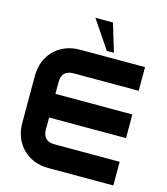

<svg xmlns="http://www.w3.org/2000/svg" viewBox="-129 -998 953 1097"><g transform="rotate(15 347.5 -449.5)"><path d="M645 0H260Q214 0 175.5 -15.5Q137 -31 109 -59Q81 -87 65.5 -125.5Q50 -164 50 -210V-490Q50 -536 65.5 -574.5Q81 -613 109 -641Q137 -669 175.5 -684.5Q214 -700 260 -700H645V-560H260Q190 -560 190 -490V-420H645V-280H190V-210Q190 -140 260 -140H645ZM452 -733H410L298 -899H402Z"/></g></svg>

Font: CAT North
Style: Regular
Weight: 400
Designer: Peter Wiegel
Foundry: Peter Wiegel
Version: Version 1.000